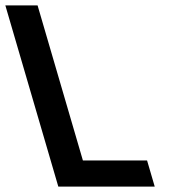

<svg xmlns="http://www.w3.org/2000/svg" viewBox="-168 -687 673 707"><path d="M401.7 0 373.6 -96H137.3L-29.6 -667H-148.3L46.7 0Z"/></svg>

Font: Din Kursivschrift
Style: BreitLeft
Weight: 400
Version: Version 1.089